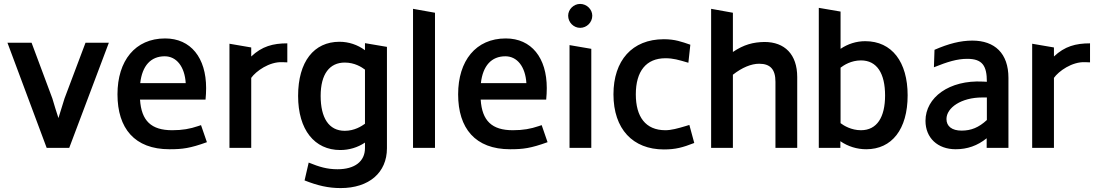

<svg xmlns="http://www.w3.org/2000/svg" viewBox="-20 -754 5586 979"><path d="M18 -536 218 0H333L535 -536H416L309 -252L278 -152C257 -218 267 -185 247 -252L141 -536Z M844 7C911 7 949 2 1035 -29L1005 -116L990 -111C949 -97 910 -90 858 -90C751 -90 701 -138 694 -246H1028C1030 -271 1031 -281 1031 -305C1031 -459 953 -558 822 -558C669 -558 579 -444 579 -273C579 -100 666 7 844 7ZM695 -330C705 -419 749 -467 820 -467C880 -467 922 -414 927 -330Z M1150 -531V0H1261V-357C1285 -391 1353 -440 1420 -437L1445 -436V-533C1372 -533 1316 -518 1261 -466V-512Z M1717 205C1862 205 1953 126 1953 2V-515L1841 -534V-498C1803 -526 1758 -541 1711 -541C1581 -541 1500 -440 1500 -265C1500 -92 1584 11 1715 11C1760 11 1804 -2 1841 -27V1C1841 69 1789 109 1701 109C1648 109 1608 97 1554 75L1533 166C1599 192 1653 205 1717 205ZM1615 -265C1615 -377 1661 -435 1738 -435C1788 -435 1824 -412 1841 -399V-123C1824 -111 1788 -87 1738 -87C1656 -87 1615 -154 1615 -265Z M2086 -709V0H2198V-689Z M2581 7C2648 7 2686 2 2772 -29L2742 -116L2727 -111C2686 -97 2647 -90 2595 -90C2488 -90 2438 -138 2431 -246H2765C2767 -271 2768 -281 2768 -305C2768 -459 2690 -558 2559 -558C2406 -558 2316 -444 2316 -273C2316 -100 2403 7 2581 7ZM2432 -330C2442 -419 2486 -467 2557 -467C2617 -467 2659 -414 2664 -330Z M2884 -524V0H2995V-505ZM2877 -674C2877 -640 2905 -612 2938 -612C2972 -612 3000 -640 3000 -674C3000 -706 2972 -734 2938 -734C2905 -734 2877 -706 2877 -674Z M3365 8C3425 8 3461 -2 3520 -25L3495 -117L3479 -112C3436 -99 3402 -90 3373 -90C3271 -90 3222 -159 3222 -273C3222 -391 3275 -457 3373 -457C3413 -457 3439 -449 3490 -434L3500 -526C3456 -541 3422 -554 3365 -554C3203 -554 3108 -445 3108 -273C3108 -96 3207 8 3365 8Z M3934 -337V0H4045V-361C4045 -477 3981 -540 3878 -540C3821 -539 3773 -527 3717 -489V-689L3606 -709V0H3717V-373C3764 -410 3811 -429 3851 -429C3908 -429 3934 -400 3934 -337Z M4397 7C4527 7 4608 -94 4608 -268C4608 -438 4528 -544 4392 -544C4346 -544 4303 -530 4266 -505V-695L4155 -714V0H4265V-34C4304 -7 4350 7 4397 7ZM4266 -126V-409C4283 -422 4320 -446 4370 -446C4452 -446 4493 -379 4493 -267C4493 -157 4452 -90 4370 -90C4321 -90 4283 -113 4266 -126Z M4853 7C4912 7 4964 -11 5011 -49V0H5122V-357C5122 -482 5052 -547 4938 -547C4877 -547 4816 -531 4745 -500L4742 -411C4812 -439 4860 -454 4912 -454C4989 -454 5012 -419 5012 -337L4992 -338C4820 -347 4699 -257 4699 -138C4699 -51 4761 7 4853 7ZM4806 -147C4806 -205 4882 -257 4988 -257H5012V-142C4971 -104 4932 -88 4883 -88C4834 -88 4806 -110 4806 -147Z M5243 -531V0H5354V-357C5378 -391 5446 -440 5513 -437L5538 -436V-533C5465 -533 5409 -518 5354 -466V-512Z"/></svg>

Font: All Genders v4
Style: Regular
Weight: 400
Designer: Rassam Alawdi
Foundry: Rassam Art
Version: Version 3.100;FEAKit 1.0